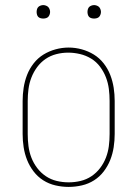

<svg xmlns="http://www.w3.org/2000/svg" viewBox="-20 -727 540 755"><path d="M250 8Q224 8 198 2Q172 -4 150 -18Q128 -32 112 -53Q96 -74 86.5 -98Q77 -122 73 -148Q69 -174 69 -200V-330Q69 -356 73 -382Q77 -408 86.5 -432.5Q96 -457 112.5 -478Q129 -499 151 -512.5Q173 -526 198.5 -533Q224 -540 250 -540Q276 -540 301.5 -533Q327 -526 349 -512.5Q371 -499 387.5 -478Q404 -457 413.5 -432.5Q423 -408 427 -382Q431 -356 431 -330V-200Q431 -174 427 -148Q423 -122 413.5 -98Q404 -74 388 -53Q372 -32 350 -18Q328 -4 302 2Q276 8 250 8ZM250 -10Q274 -10 297 -15.5Q320 -21 339.5 -34Q359 -47 373.5 -66Q388 -85 396.5 -107Q405 -129 408 -152.5Q411 -176 411 -200V-330Q411 -354 408 -377.5Q405 -401 396.5 -423Q388 -445 373.5 -464.5Q359 -484 338.5 -496.5Q318 -509 294.5 -514.5Q271 -520 248 -520Q224 -520 201 -514Q178 -508 159 -495Q140 -482 126 -463Q112 -444 103.5 -422Q95 -400 92 -376.5Q89 -353 89 -330V-200Q89 -176 92 -152.5Q95 -129 103.5 -107Q112 -85 126.5 -66Q141 -47 160.5 -34Q180 -21 203 -15.5Q226 -10 250 -10ZM350 -654Q345 -654 339.5 -655.5Q334 -657 330.5 -660.5Q327 -664 325.5 -669.5Q324 -675 324 -680Q324 -685 325.5 -690.5Q327 -696 330.5 -699.5Q334 -703 339.5 -705Q345 -707 350 -707Q355 -707 360.5 -705Q366 -703 369.5 -699.5Q373 -696 375 -690.5Q377 -685 377 -680Q377 -675 375 -669.5Q373 -664 369.5 -660.5Q366 -657 360.5 -655.5Q355 -654 350 -654ZM150 -654Q145 -654 139.5 -655.5Q134 -657 130.5 -660.5Q127 -664 125.5 -669.5Q124 -675 124 -680Q124 -685 125.5 -690.5Q127 -696 130.5 -699.5Q134 -703 139.5 -705Q145 -707 150 -707Q155 -707 160.5 -705Q166 -703 169.5 -699.5Q173 -696 175 -690.5Q177 -685 177 -680Q177 -675 175 -669.5Q173 -664 169.5 -660.5Q166 -657 160.5 -655.5Q155 -654 150 -654Z"/></svg>

Font: Iosevka Slab Thin
Style: Regular
Weight: 100
Monospace: yes
Designer: Belleve Invis
Foundry: Belleve Invis
Version: Version 11.1.0; ttfautohint (v1.8.3)